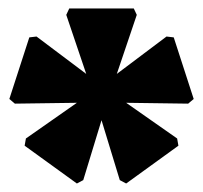

<svg xmlns="http://www.w3.org/2000/svg" viewBox="-20 -795 478 452"><path d="M277 -363 262 -371 219 -512 176 -371 161 -363 38 -452 41 -469 161 -553 15 -551 2 -562 49 -707 66 -709 183 -621 136 -760 143 -775H295L302 -760L255 -621L372 -709L389 -707L436 -562L423 -551L277 -553L397 -469L400 -452Z"/></svg>

Font: Platypi Light ExtraBold
Style: Regular
Weight: 800
Version: Version 1.200